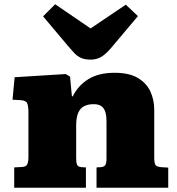

<svg xmlns="http://www.w3.org/2000/svg" viewBox="-20 -885 835 905"><path d="M47 0V-96L85 -98Q102 -99 108 -109.5Q114 -120 114 -146V-356Q114 -385 108 -398.5Q102 -412 76 -413L39 -415L49 -521L290 -536L310 -524L319 -431H323Q349 -483 397.5 -512.5Q446 -542 520 -542Q588 -542 629 -518Q670 -494 688.5 -454.5Q707 -415 707 -367V-138Q707 -121 711.5 -110Q716 -99 740 -97L773 -95V0H435V-96L454 -97Q470 -98 476 -106.5Q482 -115 482 -138V-312Q482 -339 476.5 -357Q471 -375 458 -384.5Q445 -394 421 -394Q395 -394 376.5 -384.5Q358 -375 348.5 -353Q339 -331 339 -293V-139Q339 -118 343.5 -108Q348 -98 365 -97L385 -96V0ZM408 -604Q379 -604 361 -612.5Q343 -621 329.5 -635.5Q316 -650 300 -669L183 -808L240 -865L407 -751L573 -863L630 -809L502 -657Q478 -629 456.5 -616.5Q435 -604 408 -604Z"/></svg>

Font: Literata Variable Black
Style: Regular
Weight: 900
Designer: Latin by Veronika Burian and Jose Scaglione. Greek by Irene Vlachou. Cyrillic by Vera Evstafieva.
Foundry: TypeTogether
Version: Version 3.021